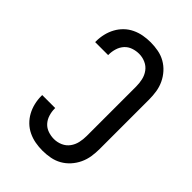

<svg xmlns="http://www.w3.org/2000/svg" viewBox="-221 -838 941 941"><g transform="rotate(45 250.0 -367.5)"><path d="M253 8Q228 8 203 3.5Q178 -1 155 -12Q132 -23 114 -40.5Q96 -58 84 -80Q72 -102 66 -127Q60 -152 60 -177V-184H150V-180Q150 -159 156.5 -138Q163 -117 177 -101.5Q191 -86 211.5 -79Q232 -72 253 -72Q276 -72 297.5 -81.5Q319 -91 332.5 -109.5Q346 -128 351 -150.5Q356 -173 356 -196V-539Q356 -562 351 -584.5Q346 -607 332.5 -625.5Q319 -644 297.5 -653.5Q276 -663 253 -663Q232 -663 211.5 -656Q191 -649 177 -633.5Q163 -618 156.5 -597Q150 -576 150 -555V-551H60V-558Q60 -583 66 -608Q72 -633 84 -655Q96 -677 114 -694.5Q132 -712 155 -723Q178 -734 203 -738.5Q228 -743 253 -743Q280 -743 306.5 -738Q333 -733 356 -720Q379 -707 397 -687Q415 -667 426.5 -642.5Q438 -618 442 -591.5Q446 -565 446 -539V-196Q446 -170 442 -143.5Q438 -117 426.5 -92.5Q415 -68 397 -48Q379 -28 356 -15Q333 -2 306.5 3Q280 8 253 8Z"/></g></svg>

Font: Iosevka Medium
Style: Regular
Weight: 500
Monospace: yes
Designer: Belleve Invis
Foundry: Belleve Invis
Version: Version 32.5.0; ttfautohint (v1.8.4)